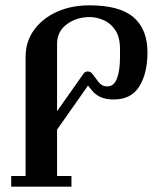

<svg xmlns="http://www.w3.org/2000/svg" viewBox="-20 -700 606 720"><path d="M248 -40V0H22V-40H76V-487Q76 -544 107.5 -587.5Q139 -631 193 -655.5Q247 -680 316 -680Q429 -680 481 -635Q533 -590 533 -504Q533 -425 502.5 -376Q472 -327 407 -327Q376 -327 357 -336Q338 -345 327.5 -357.5Q317 -370 310 -379L194 -214V-40ZM194 -536V-283L292 -422Q298 -432 309 -432Q321 -432 328 -421Q336 -410 349 -393Q362 -376 382 -376Q408 -376 419 -406.5Q430 -437 430 -484V-516Q430 -561 412.5 -587Q395 -613 368.5 -624.5Q342 -636 316 -636Q267 -636 230.5 -609Q194 -582 194 -536Z"/></svg>

Font: Triodion
Style: Regular
Weight: 400
Version: Version 1.201; ttfautohint (v1.8.4.7-5d5b)